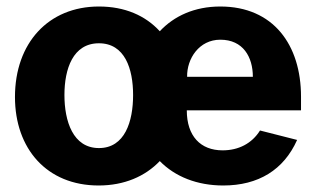

<svg xmlns="http://www.w3.org/2000/svg" viewBox="-20 -560 972 590"><path d="M905 -221V-263C905 -422 820 -540 657 -540C578 -540 515 -511 471 -464C427 -512 364 -540 284 -540C129 -540 26 -428 26 -262C26 -103 124 10 283 10C362 10 426 -18 471 -65C518 -17 586 10 666 10C774 10 852 -38 893 -130L779 -159C754 -119 713 -98 664 -98C596 -98 554 -142 554 -221ZM284 -105C204 -105 178 -188 178 -268C178 -348 204 -427 284 -427C364 -427 389 -348 389 -268C389 -187 364 -105 284 -105ZM555 -324C554 -380 592 -438 657 -438C727 -438 757 -385 757 -324Z"/></svg>

Font: Cheyenne Sans
Style: Bold
Weight: 700
Designer: The Public Sans project authors (U.S. Web Design System), Libre Franklin designed by Pablo Impallari and Rodrigo Fuenzal
Foundry: The Cheyenne Sans Project Authors
Version: Version 2.007